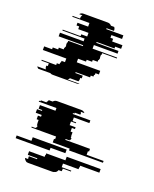

<svg xmlns="http://www.w3.org/2000/svg" viewBox="-202 -914 800 1000"><g transform="rotate(20 197.5 -414.5)"><path d="M42 -475Q33 -475 28 -479H-39Q-44 -482 -48 -489H-1Q-2 -492 -3.5 -495Q-5 -498 -5 -502V-509H3V-524H-38V-529H42V-539H57V-549H61V-559H80V-579H-50V-599H-6V-609H24V-619H51V-629H54V-634H56V-644H55V-659H58V-669H139V-674H3V-694H134V-709H11V-714H110V-724H143V-744H86V-759H71V-774H130V-794H35V-799H76V-802Q76 -812 82 -819H64Q71 -829 85 -829H219Q232 -829 240 -819H258Q264 -812 264 -802V-799H223V-794H318V-774H259V-759H274V-744H331V-724H298V-714H199V-709H322V-694H191V-674H327V-669H246V-659H243V-644H244V-634H242V-629H239V-619H212V-609H182V-599H138V-579H268V-559H249V-549H245V-539H230V-529H150V-524H191V-509H183V-502Q183 -495 180 -489H133Q130 -482 123 -479H190Q185 -475 176 -475ZM351 -144H445V-134H257V-144H163V-164H169V-179H32V-184H54V-189H59V-199H55V-209H54V-229H43V-249H60V-259H27V-279H54V-284H34V-304H120V-319H22V-324H30V-329H61Q61 -331 61.5 -332Q62 -333 62 -334H64Q65 -338 69 -344H90Q98 -354 111 -354H245Q258 -354 266 -344H245Q248 -341 250 -334H248Q249 -332 249 -329H218V-324H210V-319H308V-304H222V-284H242V-279H215V-259H248V-249H231V-229H242V-209H243V-199H247V-189H242V-184H220V-179H357V-164H351ZM162 -114V-99H-26V-114H56V-134H244V-114ZM257 -79V-99H445V-79H339V-69H337V-59H251V-39H304V-34H259V-27Q259 -22 258 -19H241Q237 -8 229 -4H227Q222 0 213 0H79Q70 0 65 -4H67Q59 -8 55 -19H72Q72 -21 71.5 -23Q71 -25 71 -27V-34H116V-39H63V-59H149V-69H151V-79Z"/></g></svg>

Font: Rubik Glitch
Style: Regular
Weight: 400
Designer: Hubert and Fischer, NaN
Foundry: Hubert and Fischer, NaN
Version: Version 2.200